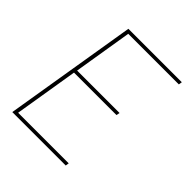

<svg xmlns="http://www.w3.org/2000/svg" viewBox="-200 -868 1001 1001"><g transform="rotate(45 300.0 -367.5)"><path d="M51 0 172 -735H566L563 -716H190L137 -392H450L446 -373H133L75 -19H448L445 0Z"/></g></svg>

Font: Iosevka Thin Extended
Style: Italic
Weight: 100
Width: 7
Italic angle: -9°
Monospace: yes
Designer: Belleve Invis
Foundry: Belleve Invis
Version: Version 32.5.0; ttfautohint (v1.8.4)